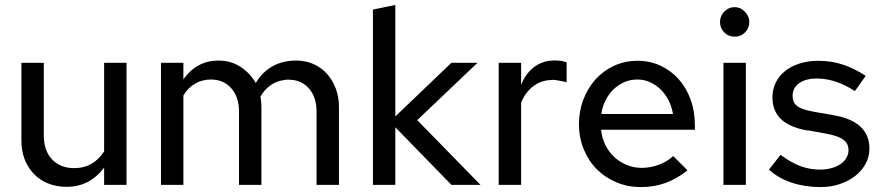

<svg xmlns="http://www.w3.org/2000/svg" viewBox="-20 -751 3583 780"><path d="M158 -496V-200Q158 -139 191.5 -103.5Q225 -68 282 -68Q359 -68 403 -136V-496H494V0H403V-70Q344 8 251 8Q210 8 176 -5.5Q142 -19 118 -44Q94 -69 80.5 -103Q67 -137 67 -179V-496Z M634 0V-496H725V-429Q780 -505 867 -505Q918 -505 957 -479.5Q996 -454 1019 -414Q1046 -459 1087.5 -482Q1129 -505 1183 -505Q1221 -505 1253 -491Q1285 -477 1308 -451.5Q1331 -426 1344 -391.5Q1357 -357 1357 -317V0H1266V-298Q1266 -355 1236.5 -390Q1207 -425 1159 -427Q1150 -428 1141 -427Q1132 -426 1124 -424Q1098 -419 1075.5 -402Q1053 -385 1038 -358Q1040 -348 1041 -337.5Q1042 -327 1042 -317V0H951V-298Q951 -357 919.5 -392.5Q888 -428 837 -428Q802 -428 773 -411.5Q744 -395 725 -363V0Z M1495 0V-712L1586 -731V-278L1814 -496H1920L1675 -263L1932 0H1814L1586 -234V0Z M2006 0V-496H2097V-406Q2115 -452 2149 -478Q2183 -504 2227 -505Q2231 -506 2235 -505.5Q2239 -505 2243 -505Q2254 -505 2263.5 -503Q2273 -501 2282 -498V-417Q2271 -420 2259 -422Q2247 -424 2236 -426Q2232 -426 2228 -426.5Q2224 -427 2220 -426Q2178 -425 2146 -400.5Q2114 -376 2097 -334V0Z M2773 -59Q2729 -24 2683 -7.5Q2637 9 2583 9Q2531 9 2485 -10Q2439 -29 2405 -63Q2371 -97 2351.5 -144.5Q2332 -192 2332 -248Q2332 -299 2349.5 -345.5Q2367 -392 2398.5 -427.5Q2430 -463 2474 -483.5Q2518 -504 2571 -504Q2620 -504 2662.5 -484.5Q2705 -465 2736.5 -430Q2768 -395 2785.5 -347Q2803 -299 2803 -241V-224H2422Q2425 -191 2439 -162.5Q2453 -134 2475 -113.5Q2497 -93 2526 -81Q2555 -69 2587 -69Q2622 -69 2656 -81.5Q2690 -94 2715 -117ZM2569 -428Q2540 -428 2515.5 -417Q2491 -406 2472 -387.5Q2453 -369 2440 -343.5Q2427 -318 2423 -288H2714Q2709 -318 2696 -343.5Q2683 -369 2664 -387.5Q2645 -406 2621 -417Q2597 -428 2569 -428Z M2965 -602Q2939 -602 2922 -619.5Q2905 -637 2905 -662Q2905 -686 2922.5 -704Q2940 -722 2965 -722Q2988 -722 3006 -703.5Q3024 -685 3024 -662Q3024 -637 3007 -619.5Q2990 -602 2965 -602ZM3010 -496V0H2919V-496Z M3104 -62Q3116 -77 3127.5 -92Q3139 -107 3151 -122Q3194 -90 3232 -76Q3270 -62 3311 -62Q3335 -62 3356 -67.5Q3377 -73 3392.5 -83Q3408 -93 3417.5 -108Q3427 -123 3427 -141Q3427 -162 3416 -174.5Q3405 -187 3384.5 -195Q3364 -203 3334 -208.5Q3304 -214 3265 -221H3260Q3118 -245 3118 -355Q3118 -388 3131.5 -415.5Q3145 -443 3169.5 -462.5Q3194 -482 3228.5 -493Q3263 -504 3304 -504Q3357 -504 3403 -489Q3449 -474 3497 -443Q3486 -427 3475 -412Q3464 -397 3453 -381Q3413 -407 3374.5 -419.5Q3336 -432 3298 -432Q3253 -432 3226.5 -413Q3200 -394 3200 -362Q3200 -341 3209.5 -329Q3219 -317 3238.5 -309.5Q3258 -302 3288.5 -296.5Q3319 -291 3362 -284L3366 -283Q3512 -258 3512 -147Q3512 -114 3496.5 -85.5Q3481 -57 3454 -36Q3427 -15 3391 -3Q3355 9 3313 9Q3250 9 3196 -9Q3142 -27 3104 -62Z"/></svg>

Font: Rosa Sans
Style: Regular
Weight: 400
Designer: Pentagram / MCKL
Foundry: Pentagram / MCKL
Version: Version 1.005;September 16, 2019;FontCreator 11.5.0.2425 64-